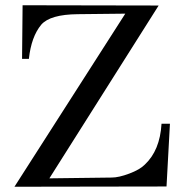

<svg xmlns="http://www.w3.org/2000/svg" viewBox="-20 -710 698 731"><path d="M595 -239H627L614 0L35 1L457 -658L276 -656Q171 -655 137 -616Q99 -570 90 -486H64L66 -690L584 -689L168 -31L405 -34Q432 -34 472 -49Q512 -64 531 -83Q589 -137 595 -239Z"/></svg>

Font: GFS Didot
Style: Regular
Weight: 400
Designer: Takis Katsoulidis and George D. Matthiopoulos
Foundry: Takis Katsoulidis and George D. Matthiopoulos
Version: Version 1.0